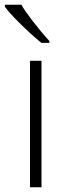

<svg xmlns="http://www.w3.org/2000/svg" viewBox="-37 -786 283 806"><path d="M170.4 -613.8C125 -663.1 69.8 -734.9 52.7 -766.1H-16.6V-757.8C4.9 -727.1 74.2 -657.2 136.7 -606H170.4ZM137.2 -530.8H88.9V0H137.2Z"/></svg>

Font: Open Sans 300
Style: Regular
Weight: 300
Foundry: Ascender Corporation
Version: Version 1.100;PS 001.100;hotconv 1.0.88;makeotf.lib2.5.64775